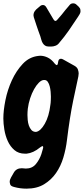

<svg xmlns="http://www.w3.org/2000/svg" viewBox="-28 -907 501 1147"><path d="M325 -650Q317 -639 304 -634Q291 -629 279 -629H263Q250 -629 241.5 -634.5Q233 -640 227.5 -649Q222 -658 219 -669Q216 -680 213 -690Q207 -707 201 -723Q195 -739 190 -755L174 -804Q172 -812 172 -815Q172 -829 179.5 -840Q187 -851 198 -859L211 -870Q218 -877 229 -877Q241 -877 249 -863L291 -792Q297 -782 303 -782Q309 -782 315 -790L341 -820Q352 -834 362 -846.5Q372 -859 382 -870L387 -876Q395 -887 409 -887Q421 -887 429 -879L441 -868Q451 -858 452 -850Q453 -842 453 -840Q453 -830 447 -821L437 -805Q411 -765 383.5 -725.5Q356 -686 325 -650ZM440 -450Q429 -402 409 -305Q389 -208 372 -70Q366 -18 350.5 34Q335 86 306.5 127Q278 168 235 194Q192 220 130 220Q92 220 56 210Q36 205 33 194.5Q30 184 30 179Q30 167 38 153L54 125Q69 98 102 98Q110 98 115 99Q119 100 126 100Q164 100 186 73.5Q208 47 219 14L228 -17Q229 -21 229.5 -23.5Q230 -26 230 -28Q230 -34 226 -34Q222 -34 211 -26Q171 7 131 11H121Q83 11 58 -10.5Q33 -32 18.5 -64Q4 -96 -2 -132.5Q-8 -169 -8 -199Q-8 -247 4.5 -309Q17 -371 43 -427.5Q69 -484 108 -525.5Q147 -567 201 -573Q205 -574 212 -574Q235 -574 257.5 -563Q280 -552 299 -527Q307 -518 311 -518Q317 -518 319 -535Q321 -556 336 -556Q342 -556 349 -552L417 -514Q433 -505 437.5 -491.5Q442 -478 442 -468Q442 -462 440 -450ZM187 -119Q214 -123 239.5 -167.5Q265 -212 273 -281Q275 -292 275.5 -307.5Q276 -323 276 -330Q276 -342 274.5 -359Q273 -376 269 -391.5Q265 -407 257.5 -418Q250 -429 238 -429H233Q219 -428 204 -413Q189 -398 175.5 -374Q162 -350 152 -319.5Q142 -289 138 -257Q137 -247 136.5 -237.5Q136 -228 136 -220Q136 -208 137.5 -190.5Q139 -173 144.5 -157Q150 -141 160 -130Q170 -119 187 -119Z"/></svg>

Font: Bangerz 2
Style: Regular
Weight: 400
Designer: vernon adams
Foundry: Vernon Adams
Version: Version 2.10;December 28, 2023;FontCreator 13.0.0.2683 64-bi